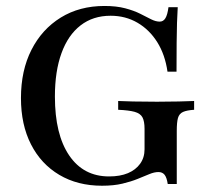

<svg xmlns="http://www.w3.org/2000/svg" viewBox="-20 -602 710 634"><path d="M316.9 11.3Q236.3 11.3 175.8 -24.6Q115.3 -60.5 82.3 -125.4Q49.2 -190.3 49.2 -278.2Q49.2 -369.4 83.9 -437.5Q118.5 -505.6 180.6 -544Q242.7 -582.3 325 -582.3Q364.5 -582.3 393.5 -574.6Q422.6 -566.9 443.1 -556.5Q463.7 -546 479 -538.3Q494.4 -530.6 507.3 -530.6Q519.4 -530.6 526.2 -541.9Q533.1 -553.2 536.3 -578.2H566.9Q565.3 -554 564.5 -526.6Q563.7 -499.2 563.3 -460.9Q562.9 -422.6 562.9 -365.3H533.1Q525 -421.8 499.2 -462.9Q473.4 -504 433.9 -527Q394.4 -550 345.2 -550Q287.1 -550 246 -518.1Q204.8 -486.3 183.1 -426.6Q161.3 -366.9 161.3 -283.1Q161.3 -158.1 208.5 -88.7Q255.6 -19.4 340.3 -19.4Q376.6 -19.4 402.4 -30.2Q428.2 -41.1 442.7 -61.3Q457.3 -81.5 457.3 -108.9V-176.6Q457.3 -201.6 450.4 -214.5Q443.5 -227.4 424.6 -232.7Q405.6 -237.9 370.2 -239.5V-268.5Q387.1 -267.7 419.8 -266.9Q452.4 -266.1 498.4 -266.1Q539.5 -266.1 569.8 -266.9Q600 -267.7 621 -268.5V-239.5Q596.8 -237.9 584.3 -232.3Q571.8 -226.6 567.7 -212.5Q563.7 -198.4 563.7 -170.2V5.6H533.9Q530.6 -16.1 523.4 -25Q516.1 -33.9 503.2 -33.9Q489.5 -33.9 473 -27Q456.5 -20.2 434.7 -11.3Q412.9 -2.4 384.3 4.4Q355.6 11.3 316.9 11.3Z"/></svg>

Font: Playfair 5pt SemiExpanded Light SemiBold
Style: Regular
Weight: 600
Version: Version 2.001;gftools[0.9.30]